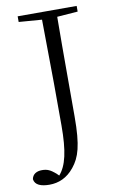

<svg xmlns="http://www.w3.org/2000/svg" viewBox="-105 -777 597 968"><g transform="rotate(-10 193.5 -293.0)"><path d="M57 -696 175 -687C179 -399 179 -284 179 -145C179 -13 162 59 124 102L112 90C85 67 69 60 43 60C16 60 -5 71 -10 97C-6 128 26 139 68 139C115 139 159 121 195 76C233 29 252 -28 252 -177V-390C252 -491 252 -590 253 -688L359 -696V-725H57Z"/></g></svg>

Font: Noto Serif CJK SC Light
Style: Regular
Weight: 300
Designer: Ryoko NISHIZUKA 西塚涼子 (kana & ideographs); Frank Grießhammer (Latin, Greek & Cyrillic); Wenlong ZHANG 张文龙 (bopomofo); San
Foundry: Adobe
Version: Version 2.001;hotconv 1.1.0;makeotfexe 2.6.0